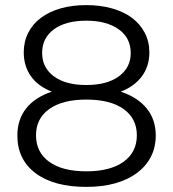

<svg xmlns="http://www.w3.org/2000/svg" viewBox="-20 -726 678 752"><path d="M590 -195Q590 -149 571 -112Q552 -75 516.5 -48.5Q481 -22 431 -8Q381 6 318 6Q191 6 119.5 -47.5Q48 -101 48 -195Q48 -258 82.5 -301.5Q117 -345 183 -367Q129 -388 101 -427.5Q73 -467 73 -521Q73 -563 90.5 -597.5Q108 -632 140 -656Q172 -680 217 -693Q262 -706 318 -706Q373 -706 419 -693Q465 -680 497 -656Q529 -632 547 -597.5Q565 -563 565 -521Q565 -467 536 -427.5Q507 -388 453 -367Q519 -345 554.5 -301.5Q590 -258 590 -195ZM318 -393Q399 -393 445.5 -427Q492 -461 492 -518Q492 -578 444.5 -611.5Q397 -645 318 -645Q237 -645 191 -611Q145 -577 145 -519Q145 -461 191 -427Q237 -393 318 -393ZM516 -196Q516 -262 464 -299Q412 -336 318 -336Q225 -336 173 -299Q121 -262 121 -196Q121 -130 172.5 -92.5Q224 -55 318 -55Q412 -55 464 -92.5Q516 -130 516 -196Z"/></svg>

Font: CMG Sans
Style: Regular
Weight: 400
Designer: Julieta Ulanovsky
Foundry: Julieta Ulanovsky
Version: Version 7.200